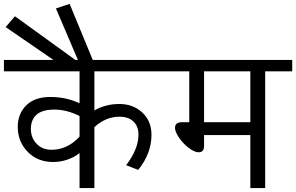

<svg xmlns="http://www.w3.org/2000/svg" viewBox="-35 -949 1495 969"><path d="M225 -193.1Q305.4 -193.1 366.5 -259.4V-363.5Q301.8 -395.9 239.6 -395.9Q177.5 -395.9 149.1 -369.8Q120.8 -343.8 120.8 -298.8Q120.8 -253.8 149.6 -223.5Q178.5 -193.1 225 -193.1ZM441.4 0H366.5V-176.4Q340.7 -155.7 305.6 -143.6Q270.5 -131.4 233.1 -131.4Q154.7 -131.4 104.7 -182.8Q54.6 -234.1 54.6 -308.9Q54.6 -374.6 97.3 -417.1Q140 -459.6 219.7 -459.6Q299.3 -459.6 366.5 -427.7V-589H-15.2V-646.6H812.4V-589H441.4V-391.8Q498.5 -424.2 567.5 -424.2Q636.5 -424.2 683 -381.2Q729.5 -338.2 729.5 -268.5Q729.5 -173.9 662.3 -91.5L601.6 -115.3Q663.8 -196.7 663.8 -269.5Q663.8 -311.4 638.5 -335.7Q613.2 -360 567.7 -360Q499 -360 441.4 -307.4Z M260.4 -628.9 -6.6 -812.4 40.4 -867 364 -633 247.2 -906.5 316.5 -929.2 440.3 -628.9Z M1228.5 -589H994.9V-332.2H1228.5ZM1228.5 0V-267.4H994.9V-213.3Q994.9 -180.5 968.1 -180.5Q954 -180.5 934.8 -191.1Q915.6 -201.7 895.6 -221.7Q875.6 -241.7 862 -264.7Q848.3 -287.7 848.3 -303.3Q848.3 -332.2 882.2 -332.2H920.1V-589H782.1V-646.6H1439.8V-589H1303.3V0Z"/></svg>

Font: KhulaRegular
Style: Regular
Weight: 400
Designer: Erin McLaughlin, Steve Matteson
Version: Version 1.001;PS 1.0;hotconv 1.0.72;makeotf.lib2.5.5900; ttf